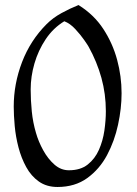

<svg xmlns="http://www.w3.org/2000/svg" viewBox="-20 -724 540 758"><path d="M290 -704.1Q351.1 -666 387.9 -609.6Q424.8 -553.2 442.4 -488Q460 -422.9 460 -356Q460 -295.9 446 -231.4Q432.1 -167 402.6 -111.6Q373 -56.2 324.5 -21Q275.9 14.2 207 14.2Q164.1 14.2 133.5 -7.3Q103 -28.8 83.5 -64.5Q64 -100.1 53 -142.1Q42 -184.1 38.1 -226.6Q34.2 -269 34.2 -303.2Q34.2 -393.1 67.1 -479Q100.1 -564.9 164.1 -628.9Q189 -653.8 222.9 -672.4Q256.8 -690.9 290 -704.1ZM233.9 -640.1Q189.9 -613.3 160.4 -569.1Q130.9 -524.9 116 -473.4Q101.1 -421.9 101.1 -371.1Q101.1 -328.1 105.5 -284.2Q109.9 -240.2 122.1 -199.2Q131.8 -165 150.4 -131.1Q168.9 -97.2 194.6 -74.5Q220.2 -51.8 252 -51.8Q297.9 -51.8 326.4 -74.5Q355 -97.2 370.6 -132.6Q386.2 -168 392.1 -208.5Q397.9 -249 397.9 -285.2Q397.9 -353 380.4 -416.5Q362.8 -480 330.1 -539.1Q327.1 -544.9 312.5 -565.9Q297.9 -586.9 277.3 -609.1Q256.8 -631.3 233.9 -640.1Z"/></svg>

Font: Aref Ruqaa
Style: Regular
Weight: 400
Designer: Abdullah Aref
Version: Version 1.002